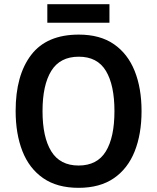

<svg xmlns="http://www.w3.org/2000/svg" viewBox="-20 -984 753 921"><path d="M659 -451Q659 -341 626 -258Q593 -175 526 -129Q459 -83 357 -83Q254 -83 187 -129.5Q120 -176 87.5 -259Q55 -342 55 -452Q55 -623 129.5 -720.5Q204 -818 358 -818Q460 -818 526.5 -772Q593 -726 626 -643.5Q659 -561 659 -451ZM184 -451Q184 -326 226 -258Q268 -190 357 -190Q446 -190 487.5 -257.5Q529 -325 529 -451Q529 -576 488 -644Q447 -712 358 -712Q268 -712 226 -644Q184 -576 184 -451ZM505 -964V-875H207V-964Z"/></svg>

Font: Noto Sans Telugu UI SemiCondensed SemiBold
Style: Regular
Weight: 600
Width: 4
Designer: Jelle Bosma - Monotype Design Team
Foundry: Monotype Imaging Inc.
Version: Version 2.005; ttfautohint (v1.8.4.7-5d5b)